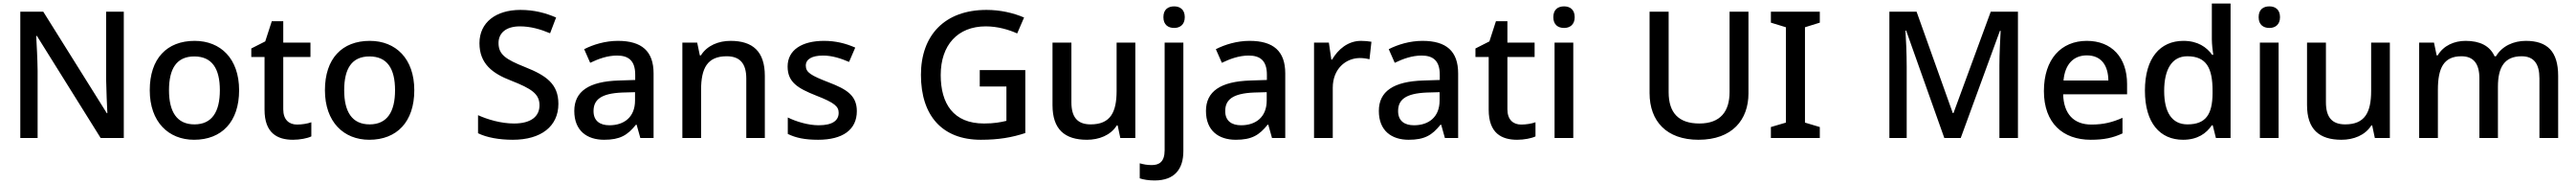

<svg xmlns="http://www.w3.org/2000/svg" viewBox="-20 -780 14585 1040"><path d="M681 0V-714H581V-330C582 -265 586 -182 588 -140H585L225 -714H95V0H193V-380C192 -452 188 -524 185 -577H189L550 0Z M1334 -270C1334 -449 1229 -549 1082 -549C925 -549 828 -449 828 -270C828 -91 934 10 1079 10C1235 10 1334 -91 1334 -270ZM937 -270C937 -392 980 -461 1080 -461C1181 -461 1225 -392 1225 -270C1225 -149 1181 -77 1081 -77C981 -77 937 -149 937 -270Z M1662 -76C1616 -76 1584 -104 1584 -162V-458H1738V-539H1584V-660H1519L1482 -546L1403 -506V-458H1478V-160C1478 -27 1551 10 1639 10C1678 10 1720 2 1743 -9V-89C1721 -81 1690 -76 1662 -76Z M2326 -270C2326 -449 2221 -549 2074 -549C1917 -549 1820 -449 1820 -270C1820 -91 1926 10 2071 10C2227 10 2326 -91 2326 -270ZM1929 -270C1929 -392 1972 -461 2072 -461C2173 -461 2217 -392 2217 -270C2217 -149 2173 -77 2073 -77C1973 -77 1929 -149 1929 -270Z M3142 -193C3142 -305 3074 -353 2953 -401C2845 -444 2803 -471 2803 -537C2803 -593 2845 -631 2924 -631C2984 -631 3040 -615 3095 -592L3129 -681C3069 -707 3004 -724 2927 -724C2788 -724 2695 -653 2695 -536C2695 -419 2770 -364 2875 -324C2989 -279 3035 -250 3035 -185C3035 -122 2987 -82 2891 -82C2816 -82 2740 -105 2687 -129V-27C2735 -3 2806 10 2884 10C3044 10 3142 -66 3142 -193Z M3479 -549C3407 -549 3339 -528 3288 -502L3322 -425C3368 -447 3419 -466 3474 -466C3539 -466 3577 -437 3577 -358V-328L3485 -325C3314 -320 3232 -263 3232 -153C3232 -41 3304 10 3401 10C3491 10 3534 -16 3581 -75H3585L3606 0H3681V-365C3681 -491 3614 -549 3479 -549ZM3504 -257 3576 -259V-212C3576 -118 3514 -72 3431 -72C3378 -72 3341 -96 3341 -152C3341 -215 3381 -252 3504 -257Z M4117 -549C4049 -549 3984 -523 3949 -467H3943L3928 -539H3844V0H3950V-272C3950 -394 3985 -462 4095 -462C4171 -462 4206 -420 4206 -336V0H4311V-351C4311 -490 4242 -549 4117 -549Z M4832 -152C4832 -241 4773 -276 4674 -314C4573 -353 4543 -370 4543 -409C4543 -445 4577 -466 4641 -466C4692 -466 4741 -450 4788 -430L4823 -511C4768 -535 4712 -549 4646 -549C4522 -549 4440 -498 4440 -404C4440 -315 4498 -281 4601 -240C4707 -199 4729 -178 4729 -142C4729 -100 4696 -72 4616 -72C4556 -72 4488 -93 4441 -116V-23C4486 -1 4537 10 4613 10C4751 10 4832 -46 4832 -152Z M5528 -384V-291H5679V-97C5646 -89 5609 -82 5552 -82C5378 -82 5307 -195 5307 -356C5307 -525 5403 -631 5562 -631C5628 -631 5691 -613 5740 -591L5779 -681C5718 -707 5645 -724 5566 -724C5330 -724 5195 -581 5195 -357C5195 -127 5315 10 5534 10C5635 10 5710 -3 5786 -28V-384Z M6409 -539H6303V-266C6303 -144 6267 -77 6156 -77C6081 -77 6047 -118 6047 -202V-539H5940V-186C5940 -49 6009 10 6135 10C6203 10 6269 -15 6304 -71H6309L6324 0H6409Z M6568 -683C6568 -640 6595 -622 6629 -622C6661 -622 6689 -640 6689 -683C6689 -727 6661 -744 6629 -744C6595 -744 6568 -727 6568 -683ZM6518 240C6633 240 6681 174 6681 74V-539H6575V69C6575 135 6544 153 6502 153C6475 153 6456 149 6434 143V228C6454 235 6484 240 6518 240Z M7056 -549C6984 -549 6916 -528 6865 -502L6899 -425C6945 -447 6996 -466 7051 -466C7116 -466 7154 -437 7154 -358V-328L7062 -325C6891 -320 6809 -263 6809 -153C6809 -41 6881 10 6978 10C7068 10 7111 -16 7158 -75H7162L7183 0H7258V-365C7258 -491 7191 -549 7056 -549ZM7081 -257 7153 -259V-212C7153 -118 7091 -72 7008 -72C6955 -72 6918 -96 6918 -152C6918 -215 6958 -252 7081 -257Z M7687 -549C7613 -549 7557 -501 7523 -443H7519L7505 -539H7421V0H7527V-284C7527 -390 7600 -452 7681 -452C7698 -452 7720 -449 7735 -445L7746 -544C7730 -547 7706 -549 7687 -549Z M8035 -549C7963 -549 7895 -528 7844 -502L7878 -425C7924 -447 7975 -466 8030 -466C8095 -466 8133 -437 8133 -358V-328L8041 -325C7870 -320 7788 -263 7788 -153C7788 -41 7860 10 7957 10C8047 10 8090 -16 8137 -75H8141L8162 0H8237V-365C8237 -491 8170 -549 8035 -549ZM8060 -257 8132 -259V-212C8132 -118 8070 -72 7987 -72C7934 -72 7897 -96 7897 -152C7897 -215 7937 -252 8060 -257Z M8594 -76C8548 -76 8516 -104 8516 -162V-458H8670V-539H8516V-660H8451L8414 -546L8335 -506V-458H8410V-160C8410 -27 8483 10 8571 10C8610 10 8652 2 8675 -9V-89C8653 -81 8622 -76 8594 -76Z M8837 -744C8803 -744 8776 -727 8776 -683C8776 -640 8803 -622 8837 -622C8869 -622 8897 -640 8897 -683C8897 -727 8869 -744 8837 -744ZM8889 -539H8783V0H8889Z M9881 -252V-714H9774V-260C9774 -151 9723 -82 9603 -82C9486 -82 9429 -142 9429 -259V-714H9321V-254C9321 -95 9417 10 9598 10C9790 10 9881 -104 9881 -252Z M10285 0V-62L10201 -87V-626L10285 -652V-714H10008V-652L10093 -626V-87L10008 -62V0Z M10990 0H11083L11305 -606H11309C11307 -563 11302 -478 11302 -409V0H11407V-714H11253L11042 -141H11038L10833 -714H10679V0H10777V-403C10777 -478 10773 -566 10770 -607H10774Z M11797 -549C11652 -549 11554 -446 11554 -265C11554 -84 11662 10 11819 10C11895 10 11945 -1 11999 -26V-114C11942 -89 11892 -76 11823 -76C11723 -76 11666 -136 11663 -247H12025V-305C12025 -455 11938 -549 11797 -549ZM11797 -467C11880 -467 11918 -409 11919 -325H11665C11673 -416 11721 -467 11797 -467Z M12342 10C12424 10 12474 -26 12505 -72H12510L12528 0H12611V-760H12505V-558C12505 -531 12510 -488 12513 -470H12507C12475 -514 12425 -549 12344 -549C12213 -549 12126 -453 12126 -268C12126 -84 12212 10 12342 10ZM12367 -77C12279 -77 12235 -145 12235 -266C12235 -388 12279 -462 12366 -462C12476 -462 12509 -393 12509 -267V-251C12508 -134 12471 -77 12367 -77Z M12831 -744C12797 -744 12770 -727 12770 -683C12770 -640 12797 -622 12831 -622C12863 -622 12891 -640 12891 -683C12891 -727 12863 -744 12831 -744ZM12883 -539H12777V0H12883Z M13513 -539H13407V-266C13407 -144 13371 -77 13260 -77C13185 -77 13151 -118 13151 -202V-539H13044V-186C13044 -49 13113 10 13239 10C13307 10 13373 -15 13408 -71H13413L13428 0H13513Z M14283 -549C14215 -549 14149 -521 14114 -462H14106C14079 -521 14023 -549 13942 -549C13878 -549 13817 -523 13784 -467H13778L13763 -539H13679V0H13785V-272C13785 -394 13817 -462 13918 -462C13987 -462 14020 -420 14020 -337V0H14125V-290C14125 -401 14163 -462 14259 -462C14328 -462 14360 -420 14360 -337V0H14466V-351C14466 -490 14404 -549 14283 -549Z"/></svg>

Font: Noto Sans Gujarati UI Medium
Style: Regular
Weight: 500
Designer: Jelle Bosma - Monotype Design Team, Universal Thirst
Foundry: Monotype Imaging Inc.
Version: Version 2.106